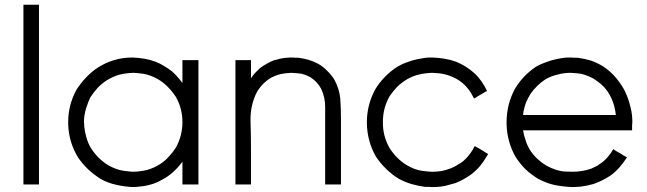

<svg xmlns="http://www.w3.org/2000/svg" viewBox="-20 -757 2682 796"><path d="M77.1 0Q77.1 -26.4 77.1 -51.8Q77.1 -78.1 77.1 -104.5Q77.1 -161.1 77.1 -217.8Q77.1 -275.4 77.1 -332Q77.1 -388.7 77.1 -446.3Q77.1 -502.9 77.1 -559.6Q77.1 -604.5 77.1 -648.4Q77.1 -693.4 77.1 -737.3Q79.1 -737.3 81.1 -737.3Q83 -737.3 85 -737.3Q89.8 -737.3 95.7 -737.3Q101.6 -737.3 107.4 -737.3Q111.3 -737.3 115.2 -737.3Q119.1 -737.3 123 -737.3Q127.9 -737.3 132.8 -737.3Q137.7 -737.3 141.6 -737.3Q141.6 -735.4 141.6 -733.4Q141.6 -731.4 141.6 -730.5Q141.6 -647.5 141.6 -564.5Q141.6 -481.4 141.6 -398.4Q141.6 -340.8 141.6 -284.2Q141.6 -227.5 141.6 -169.9Q141.6 -126 141.6 -81.1Q141.6 -37.1 141.6 7.8Q139.6 7.8 138.7 7.8Q136.7 7.8 134.8 7.8Q128.9 7.8 123 7.8Q117.2 7.8 111.3 7.8Q107.4 7.8 103.5 7.8Q99.6 7.8 95.7 7.8Q91.8 7.8 86.9 7.8Q82 7.8 77.1 7.8Q77.1 5.9 77.1 3.9Q77.1 2 77.1 0Z M736.3 -413.1Q736.3 -419.9 736.3 -427.7Q736.3 -434.6 736.3 -441.4Q736.3 -450.2 736.3 -460Q736.3 -468.8 736.3 -477.5Q736.3 -485.4 736.3 -492.2Q736.3 -500 736.3 -507.8Q738.3 -507.8 740.2 -507.8Q742.2 -507.8 744.1 -507.8Q746.1 -507.8 748 -507.8Q749 -507.8 751 -507.8Q754.9 -507.8 758.8 -507.8Q762.7 -507.8 767.6 -507.8Q771.5 -507.8 775.4 -507.8Q779.3 -507.8 783.2 -507.8Q788.1 -507.8 793 -507.8Q797.9 -507.8 802.7 -507.8Q802.7 -505.9 802.7 -503.9Q802.7 -502 802.7 -500Q802.7 -443.4 802.7 -386.7Q802.7 -329.1 802.7 -272.5Q802.7 -233.4 802.7 -194.3Q802.7 -155.3 802.7 -116.2Q802.7 -85.9 802.7 -54.7Q802.7 -23.4 802.7 7.8Q800.8 7.8 798.8 7.8Q796.9 7.8 794.9 7.8Q789.1 7.8 783.2 7.8Q777.3 7.8 771.5 7.8Q767.6 7.8 763.7 7.8Q759.8 7.8 755.9 7.8Q751 7.8 746.1 7.8Q741.2 7.8 736.3 7.8Q736.3 5.9 736.3 3.9Q736.3 2 736.3 0Q736.3 -12.7 736.3 -25.4Q736.3 -38.1 736.3 -51.8Q736.3 -60.5 736.3 -69.3Q736.3 -78.1 736.3 -86.9Q725.6 -71.3 712.9 -58.6Q701.2 -45.9 686.5 -34.2Q670.9 -21.5 653.3 -12.7Q636.7 -2.9 618.2 3.9Q588.9 13.7 566.4 15.6Q543.9 18.6 529.3 18.6Q493.2 16.6 460.9 8.8Q427.7 2 396.5 -15.6Q369.1 -33.2 345.7 -54.7Q323.2 -76.2 304.7 -102.5Q264.6 -167 262.7 -243.2Q262.7 -247.1 262.7 -251Q262.7 -322.3 296.9 -384.8Q314.5 -412.1 335.9 -434.6Q357.4 -458 383.8 -475.6Q417 -497.1 453.1 -507.8Q489.3 -518.6 529.3 -518.6Q553.7 -517.6 578.1 -513.7Q601.6 -509.8 625 -501Q643.6 -494.1 660.2 -483.4Q676.8 -473.6 692.4 -461.9Q704.1 -451.2 714.8 -439.5Q725.6 -427.7 735.4 -414.1Q736.3 -414.1 736.3 -414.1Q736.3 -413.1 736.3 -413.1ZM328.1 -250Q328.1 -246.1 329.1 -242.2Q329.1 -238.3 329.1 -234.4Q331.1 -210.9 337.9 -188.5Q343.8 -166 355.5 -145.5Q370.1 -122.1 388.7 -103.5Q407.2 -85 429.7 -71.3Q463.9 -52.7 493.2 -48.8Q522.5 -44.9 533.2 -44.9Q563.5 -45.9 590.8 -52.7Q618.2 -60.5 644.5 -77.1Q665 -90.8 680.7 -108.4Q697.3 -126 710 -146.5Q736.3 -195.3 736.3 -251Q736.3 -307.6 709 -355.5Q694.3 -377.9 675.8 -396.5Q658.2 -415 634.8 -428.7Q601.6 -447.3 573.2 -451.2Q543.9 -455.1 533.2 -455.1Q502 -454.1 474.6 -447.3Q447.3 -439.5 420.9 -422.9Q400.4 -409.2 383.8 -391.6Q368.2 -374 354.5 -353.5Q345.7 -335.9 336.9 -307.6Q328.1 -279.3 328.1 -250Z M1020.5 -432.6Q1028.3 -444.3 1037.1 -454.1Q1046.9 -463.9 1056.6 -473.6Q1070.3 -484.4 1085 -492.2Q1099.6 -501 1115.2 -506.8Q1128.9 -510.7 1141.6 -513.7Q1155.3 -516.6 1168.9 -517.6Q1171.9 -517.6 1173.8 -517.6Q1176.8 -518.6 1179.7 -518.6Q1180.7 -518.6 1184.6 -518.6Q1189.5 -518.6 1192.4 -518.6Q1198.2 -518.6 1205.1 -517.6Q1210.9 -517.6 1216.8 -517.6Q1239.3 -514.6 1259.8 -508.8Q1280.3 -502.9 1299.8 -492.2Q1320.3 -480.5 1335.9 -463.9Q1352.5 -448.2 1365.2 -428.7Q1386.7 -389.6 1390.6 -349.6Q1393.6 -308.6 1393.6 -265.6Q1393.6 -239.3 1393.6 -212.9Q1393.6 -186.5 1393.6 -161.1Q1393.6 -135.7 1393.6 -111.3Q1393.6 -86.9 1393.6 -61.5Q1393.6 -44.9 1393.6 -27.3Q1393.6 -9.8 1393.6 7.8Q1391.6 7.8 1390.6 7.8Q1388.7 7.8 1386.7 7.8Q1380.9 7.8 1375 7.8Q1369.1 7.8 1363.3 7.8Q1359.4 7.8 1355.5 7.8Q1351.6 7.8 1347.7 7.8Q1342.8 7.8 1337.9 7.8Q1333 7.8 1328.1 7.8Q1328.1 5.9 1328.1 3.9Q1328.1 2 1328.1 0Q1328.1 -35.2 1328.1 -70.3Q1328.1 -106.4 1328.1 -141.6Q1328.1 -166 1328.1 -189.5Q1328.1 -213.9 1328.1 -238.3Q1328.1 -276.4 1328.1 -314.5Q1328.1 -353.5 1311.5 -388.7Q1303.7 -403.3 1293 -415Q1282.2 -426.8 1268.6 -435.5Q1242.2 -451.2 1215.8 -453.1Q1190.4 -455.1 1188.5 -455.1Q1165 -454.1 1144.5 -450.2Q1124 -445.3 1103.5 -434.6Q1085 -423.8 1070.3 -408.2Q1055.7 -393.6 1044.9 -375Q1017.6 -321.3 1018.6 -257.8Q1020.5 -194.3 1020.5 -136.7Q1020.5 -115.2 1020.5 -94.7Q1020.5 -73.2 1020.5 -52.7Q1020.5 -37.1 1020.5 -22.5Q1020.5 -7.8 1020.5 7.8Q1018.6 7.8 1017.6 7.8Q1015.6 7.8 1013.7 7.8Q1007.8 7.8 1002 7.8Q996.1 7.8 990.2 7.8Q986.3 7.8 982.4 7.8Q978.5 7.8 974.6 7.8Q970.7 7.8 965.8 7.8Q960.9 7.8 956.1 7.8Q956.1 5.9 956.1 3.9Q956.1 2 956.1 0Q956.1 -56.6 956.1 -113.3Q956.1 -170.9 956.1 -227.5Q956.1 -266.6 956.1 -305.7Q956.1 -344.7 956.1 -383.8Q956.1 -414.1 956.1 -445.3Q956.1 -476.6 956.1 -507.8Q958 -507.8 960 -507.8Q961.9 -507.8 963.9 -507.8Q968.8 -507.8 974.6 -507.8Q980.5 -507.8 986.3 -507.8Q990.2 -507.8 994.1 -507.8Q998 -507.8 1002 -507.8Q1006.8 -507.8 1011.7 -507.8Q1016.6 -507.8 1020.5 -507.8Q1020.5 -505.9 1020.5 -503.9Q1020.5 -502 1020.5 -500Q1020.5 -489.3 1020.5 -478.5Q1020.5 -467.8 1020.5 -457Q1020.5 -452.1 1020.5 -447.3Q1020.5 -442.4 1020.5 -437.5Q1020.5 -435.5 1020.5 -434.6Q1020.5 -433.6 1020.5 -432.6Z M1771.5 18.6Q1763.7 18.6 1756.8 17.6Q1749 17.6 1741.2 17.6Q1712.9 13.7 1685.5 5.9Q1659.2 -2 1633.8 -15.6Q1604.5 -33.2 1581.1 -56.6Q1556.6 -80.1 1538.1 -108.4Q1502 -171.9 1501 -247.1Q1501 -248 1501 -250Q1501 -322.3 1535.2 -385.7Q1552.7 -415 1576.2 -438.5Q1599.6 -462.9 1628.9 -481.4Q1649.4 -493.2 1670.9 -500Q1691.4 -507.8 1710.9 -511.7Q1743.2 -518.6 1762.7 -518.6Q1763.7 -518.6 1764.6 -518.6Q1785.2 -518.6 1771.5 -518.6Q1797.9 -517.6 1822.3 -513.7Q1846.7 -509.8 1871.1 -501Q1892.6 -492.2 1911.1 -480.5Q1929.7 -468.8 1947.3 -453.1Q1963.9 -437.5 1976.6 -418.9Q1989.3 -401.4 1999 -379.9Q1998 -378.9 1996.1 -377.9Q1995.1 -377 1993.2 -377Q1988.3 -374 1983.4 -371.1Q1978.5 -368.2 1973.6 -365.2Q1969.7 -363.3 1966.8 -361.3Q1963.9 -359.4 1960 -357.4Q1957 -355.5 1953.1 -352.5Q1949.2 -350.6 1945.3 -348.6Q1944.3 -350.6 1943.4 -352.5Q1942.4 -353.5 1941.4 -355.5Q1933.6 -372.1 1922.9 -385.7Q1912.1 -400.4 1898.4 -412.1Q1886.7 -421.9 1873 -429.7Q1860.4 -436.5 1845.7 -442.4Q1820.3 -451.2 1799.8 -453.1Q1779.3 -455.1 1771.5 -455.1Q1743.2 -454.1 1717.8 -448.2Q1692.4 -442.4 1668 -428.7Q1645.5 -415 1627 -397.5Q1609.4 -378.9 1594.7 -357.4Q1567.4 -308.6 1567.4 -252Q1566.4 -195.3 1593.8 -145.5Q1607.4 -123 1625 -105.5Q1642.6 -86.9 1665 -73.2Q1699.2 -52.7 1729.5 -48.8Q1759.8 -44.9 1771.5 -44.9Q1792 -44.9 1810.5 -47.9Q1829.1 -51.8 1847.7 -58.6Q1862.3 -64.5 1875 -72.3Q1888.7 -80.1 1900.4 -88.9Q1916 -102.5 1927.7 -118.2Q1939.5 -133.8 1948.2 -151.4Q1950.2 -150.4 1952.1 -149.4Q1953.1 -148.4 1955.1 -147.5Q1960 -144.5 1965.8 -141.6Q1970.7 -138.7 1975.6 -135.7Q1978.5 -133.8 1982.4 -131.8Q1985.4 -129.9 1989.3 -127Q1992.2 -125 1996.1 -123Q2000 -121.1 2002.9 -119.1Q2002.9 -117.2 2002 -115.2Q2001 -114.3 2000 -112.3Q1986.3 -88.9 1970.7 -69.3Q1954.1 -49.8 1932.6 -33.2Q1917 -22.5 1901.4 -13.7Q1885.7 -4.9 1868.2 2Q1852.5 6.8 1829.1 12.7Q1804.7 18.6 1771.5 18.6Z M2148.4 -216.8Q2152.3 -193.4 2160.2 -171.9Q2167 -150.4 2180.7 -129.9Q2193.4 -111.3 2210 -96.7Q2225.6 -82 2245.1 -70.3Q2289.1 -46.9 2323.2 -45.9Q2358.4 -44.9 2351.6 -44.9Q2372.1 -44.9 2391.6 -47.9Q2411.1 -50.8 2430.7 -57.6Q2444.3 -63.5 2457 -70.3Q2468.8 -78.1 2480.5 -86.9Q2494.1 -98.6 2503.9 -111.3Q2513.7 -123 2522.5 -138.7Q2523.4 -137.7 2525.4 -136.7Q2527.3 -135.7 2528.3 -134.8Q2534.2 -130.9 2539.1 -127.9Q2544.9 -125 2549.8 -122.1Q2553.7 -120.1 2556.6 -118.2Q2560.5 -115.2 2563.5 -113.3Q2567.4 -111.3 2571.3 -109.4Q2575.2 -106.4 2579.1 -104.5Q2578.1 -102.5 2577.1 -101.6Q2576.2 -99.6 2575.2 -98.6Q2561.5 -78.1 2546.9 -61.5Q2532.2 -44.9 2512.7 -30.3Q2495.1 -18.6 2477.5 -9.8Q2460 -1 2440.4 5.9Q2411.1 13.7 2388.7 16.6Q2366.2 18.6 2350.6 18.6Q2312.5 16.6 2278.3 9.8Q2244.1 2 2210.9 -15.6Q2182.6 -33.2 2159.2 -54.7Q2136.7 -77.1 2118.2 -105.5Q2081.1 -169.9 2080.1 -246.1Q2080.1 -248 2080.1 -249Q2080.1 -324.2 2114.3 -387.7Q2130.9 -416 2153.3 -439.5Q2174.8 -461.9 2202.1 -480.5Q2222.7 -492.2 2243.2 -499Q2263.7 -506.8 2282.2 -510.7Q2316.4 -518.6 2336.9 -518.6Q2357.4 -518.6 2346.7 -518.6Q2353.5 -518.6 2361.3 -517.6Q2368.2 -517.6 2375 -517.6Q2403.3 -513.7 2429.7 -505.9Q2455.1 -497.1 2479.5 -482.4Q2507.8 -463.9 2529.3 -439.5Q2550.8 -415 2567.4 -385.7Q2585 -351.6 2593.8 -313.5Q2601.6 -283.2 2601.6 -252Q2601.6 -244.1 2600.6 -237.3Q2600.6 -234.4 2600.6 -232.4Q2600.6 -230.5 2600.6 -228.5Q2600.6 -225.6 2600.6 -222.7Q2600.6 -219.7 2600.6 -216.8Q2598.6 -216.8 2596.7 -216.8Q2594.7 -216.8 2592.8 -216.8Q2538.1 -216.8 2483.4 -216.8Q2428.7 -216.8 2374 -216.8Q2337.9 -216.8 2301.8 -216.8Q2265.6 -216.8 2229.5 -216.8Q2219.7 -216.8 2209 -216.8Q2198.2 -216.8 2187.5 -216.8Q2177.7 -216.8 2168 -216.8Q2158.2 -216.8 2148.4 -216.8ZM2148.4 -280.3Q2170.9 -280.3 2193.4 -280.3Q2215.8 -280.3 2237.3 -280.3Q2271.5 -280.3 2304.7 -280.3Q2338.9 -280.3 2372.1 -280.3Q2413.1 -280.3 2453.1 -280.3Q2493.2 -280.3 2533.2 -280.3Q2530.3 -306.6 2522.5 -330.1Q2514.6 -353.5 2500 -376Q2488.3 -393.6 2472.7 -407.2Q2457 -420.9 2439.5 -431.6Q2402.3 -451.2 2373 -453.1Q2343.8 -455.1 2346.7 -455.1Q2318.4 -455.1 2293 -448.2Q2266.6 -442.4 2242.2 -428.7Q2223.6 -417 2208 -401.4Q2192.4 -386.7 2179.7 -368.2Q2168.9 -350.6 2161.1 -333Q2154.3 -314.5 2150.4 -294.9Q2149.4 -291 2149.4 -287.1Q2148.4 -284.2 2148.4 -280.3Z"/></svg>

Font: LeFont
Style: Light
Weight: 300
Designer: Leryon MEDIA
Version: Version 1.0